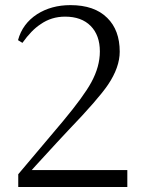

<svg xmlns="http://www.w3.org/2000/svg" viewBox="-20 -745 574 765"><path d="M52.7 0V-50.8Q96.7 -102.5 178.7 -200.2Q215.8 -244.1 231.4 -262.7Q313.5 -361.3 343.8 -417Q377.9 -479.5 377.9 -540Q377.9 -604.5 341.3 -641.6Q304.7 -678.7 239.3 -678.7Q184.6 -678.7 141.6 -648.4Q105.5 -625 69.3 -574.2L51.8 -585Q69.3 -650.4 127.9 -688.5Q184.6 -724.6 260.7 -724.6Q356.4 -724.6 407.2 -673.8Q457 -625 457 -539.1Q457 -476.6 410.2 -407.2Q371.1 -349.6 252.9 -226.6Q228.5 -201.2 123 -85.9Q112.3 -73.2 106.4 -67.4H487.3V0Z"/></svg>

Font: Bpmf Zihi Only R
Style: R
Weight: 400
Foundry: But Ko
Version: Version 1.320